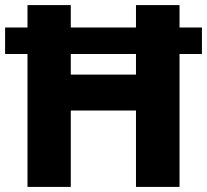

<svg xmlns="http://www.w3.org/2000/svg" viewBox="-20 -734 813 754"><path d="M88 0V-522H0V-626H88V-714H258V-626H514V-714H685V-626H773V-522H685V0H514V-300H258V0ZM258 -441H514V-522H258Z"/></svg>

Font: Noto Sans Armenian ExtraBold
Style: Regular
Weight: 800
Version: Version 2.007